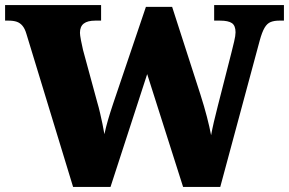

<svg xmlns="http://www.w3.org/2000/svg" viewBox="-26 -734 1135 754"><path d="M78 -600Q72 -621 62.5 -632.5Q53 -644 40 -648.5Q27 -653 7 -653H-6V-714H371V-653H348Q318 -653 303 -641.5Q288 -630 288 -605Q288 -597 292 -575.5Q296 -554 300 -538L356 -332Q362 -312 367 -290Q372 -268 376.5 -247Q381 -226 384 -207Q390 -235 398 -262.5Q406 -290 418 -326L547 -707H650L761 -363Q776 -316 786.5 -275.5Q797 -235 803 -203Q807 -225 814 -255.5Q821 -286 829.5 -318.5Q838 -351 845 -379L883 -528Q888 -548 893.5 -571Q899 -594 899 -607Q899 -633 885 -643Q871 -653 838 -653H815V-714H1089V-653H1070Q1051 -653 1037 -647.5Q1023 -642 1013 -625Q1003 -608 994 -575L839 0H693L552 -443L408 0H261Z"/></svg>

Font: Noto Serif Armenian Black
Style: Regular
Weight: 900
Version: Version 2.007